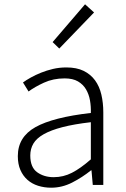

<svg xmlns="http://www.w3.org/2000/svg" viewBox="-20 -861 587 894"><path d="M218 13Q186 13 157.5 4Q129 -5 108 -23.5Q87 -42 75 -69.5Q63 -97 63 -134Q63 -223 145 -269Q227 -315 403 -335Q404 -365 399 -393.5Q394 -422 380.5 -445Q367 -468 343 -482Q319 -496 281 -496Q228 -496 184.5 -476Q141 -456 113 -435L87 -477Q102 -488 123.5 -500Q145 -512 171 -522.5Q197 -533 226.5 -540Q256 -547 289 -547Q337 -547 369.5 -531Q402 -515 422.5 -487Q443 -459 452 -420.5Q461 -382 461 -338V0H412L406 -68H404Q363 -35 316 -11Q269 13 218 13ZM230 -36Q275 -36 315 -56.5Q355 -77 403 -119V-292Q325 -283 271 -269Q217 -255 183.5 -236Q150 -217 135.5 -192.5Q121 -168 121 -137Q121 -82 153 -59Q185 -36 230 -36ZM225 -665 376 -841 418 -803 256 -635Z"/></svg>

Font: Kinto Sans Light
Style: Regular
Weight: 300
Designer: Authors: Ryoko NISHIZUKA  (kana & ideographs); Paul D. Hunt (Latin, Greek & Cyrillic); Wenlong ZHANG  (bopomofo); Sandol
Foundry: Adobe Systems Incorporated, ookami Inc.
Version: Version 0.001